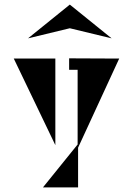

<svg xmlns="http://www.w3.org/2000/svg" viewBox="-20 -741 579 836"><path d="M284 -721 466 -574 284 -618 102 -574ZM499 -486 320 -98V75H167L318 -112V-437H281V-487ZM221 -486V-109L40 -486Z"/></svg>

Font: Chokokutai
Style: Regular
Weight: 400
Designer: 108号,108go
Foundry: Font Zone 108
Version: Version 1.000; ttfautohint (v1.8.3)